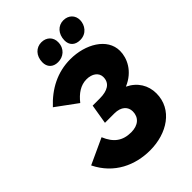

<svg xmlns="http://www.w3.org/2000/svg" viewBox="-265 -1027 1160 1160"><g transform="rotate(-45 315.0 -446.5)"><path d="M315 17C459 17 585 -63 585 -200C585 -268 550 -327 483 -359C576 -398 611 -476 611 -537C611 -646 491 -714 363 -714C252 -714 159 -665 83 -583L218 -484C254 -530 296 -559 346 -559C393 -559 428 -535 428 -496C428 -443 386 -420 321 -420H260L239 -294H319C378 -294 407 -263 407 -224C407 -173 371 -141 311 -141C239 -141 193 -174 163 -247L-2 -171C64 -37 189 17 315 17ZM298 -753C343 -753 383 -783 384 -838C385 -880 355 -910 311 -910C266 -910 231 -875 230 -821C229 -780 255 -753 298 -753ZM487 -753C543 -753 571 -798 572 -838C573 -880 543 -910 499 -910C454 -910 419 -874 418 -820C417 -779 443 -753 487 -753Z"/></g></svg>

Font: Fixel Display ExtraBold
Style: Italic
Weight: 800
Italic angle: -10°
Designer: AlfaBravo + MacPaw
Foundry: Kyrylo Tkachov, Marchela Mozhyna, Serhii Makarenko, Maria Weinstein, Zakhar Kryvoshyya
Version: Version 1.210;Glyphs 3.2 (3217)